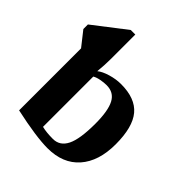

<svg xmlns="http://www.w3.org/2000/svg" viewBox="-196 -816 948 948"><g transform="rotate(45 278.0 -342.0)"><path d="M372.6 -242.7Q372.6 -333 350.3 -375Q328.1 -417 277.3 -417Q258.8 -417 236.8 -412.8Q214.8 -408.7 200.7 -400.4V-49.3Q231.9 -41.5 277.3 -41.5Q325.7 -41.5 349.1 -88.6Q372.6 -135.7 372.6 -242.7ZM59.6 -456.1 0 -531.7V-563.5L168.9 -693.8H200.7V-525.4Q200.7 -480 195.8 -433.1Q215.3 -449.2 252.2 -460.2Q289.1 -471.2 324.2 -471.2Q423.8 -471.2 469.7 -416.5Q515.6 -361.8 515.6 -242.2Q515.6 -124 456.8 -57.1Q397.9 9.8 291 9.8Q211.9 9.8 59.6 -23.4Z"/></g></svg>

Font: Tinos
Style: Bold
Weight: 700
Designer: Steve Matteson
Foundry: Monotype Imaging Inc.
Version: Version 1.23